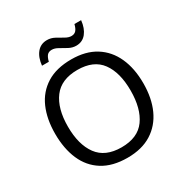

<svg xmlns="http://www.w3.org/2000/svg" viewBox="-206 -1074 1193 1244"><g transform="rotate(-30 390.5 -451.5)"><path d="M720 -358Q720 -247 682.5 -164.5Q645 -82 572 -36Q499 10 391 10Q280 10 206.5 -36Q133 -82 97 -165Q61 -248 61 -359Q61 -469 97 -551Q133 -633 206.5 -679Q280 -725 392 -725Q499 -725 572 -679.5Q645 -634 682.5 -551.5Q720 -469 720 -358ZM156 -358Q156 -223 213 -145.5Q270 -68 391 -68Q513 -68 569 -145.5Q625 -223 625 -358Q625 -493 569 -569.5Q513 -646 392 -646Q271 -646 213.5 -569.5Q156 -493 156 -358ZM208 -784Q214 -843 242.5 -877.5Q271 -912 318 -912Q348 -912 374.5 -897.5Q401 -883 425 -869Q449 -855 470 -855Q493 -855 505.5 -869.5Q518 -884 525 -913H575Q569 -855 541 -820Q513 -785 466 -785Q438 -785 411.5 -799Q385 -813 360.5 -827.5Q336 -842 314 -842Q290 -842 278 -827.5Q266 -813 259 -784Z"/></g></svg>

Font: Noto Znamenny Musical Notation
Style: Regular
Weight: 400
Version: Version 1.003; ttfautohint (v1.8.4.7-5d5b)